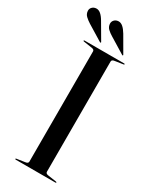

<svg xmlns="http://www.w3.org/2000/svg" viewBox="-244 -924 780 977"><g transform="rotate(30 146.0 -436.0)"><path d="M208 -26Q208 -15 225.5 -13L272 -6Q277 -5.5 277 -3Q277 0 273 0H40Q36 0 36 -3Q36 -5.5 41 -6L87.5 -13Q105 -15 105 -26V-674Q105 -685 87.5 -687L41 -694Q36 -694.5 36 -697Q36 -700 40 -700H273Q277 -700 277 -697Q277 -694.5 272 -694L225.5 -687Q208 -685 208 -674ZM193 -829 246 -737.5Q248.5 -734 247 -732Q245.5 -730.5 242 -732.5L151.5 -788Q134.5 -798 122.2 -809.8Q110 -821.5 109 -839Q108.5 -852 117.2 -861.2Q126 -870.5 140 -871.5Q154.5 -872.5 167.5 -861.2Q180.5 -850 193 -829ZM62.5 -829 116 -737.5Q118.5 -734 117 -732Q115.5 -730.5 111.5 -732.5L21 -788Q5 -798 -7.5 -809.8Q-20 -821.5 -21 -839Q-22 -852 -13 -861.2Q-4 -870.5 10 -871.5Q24.5 -872.5 37.5 -861.2Q50.5 -850 62.5 -829Z"/></g></svg>

Font: Fraunces144ptRegular
Style: Regular
Weight: 400
Version: Version 1.000;[0bf87f6ff]